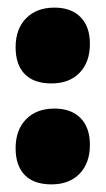

<svg xmlns="http://www.w3.org/2000/svg" viewBox="-20 -475 278 504"><path d="M21 -86Q21 -134 48.5 -162Q76 -190 123 -190Q167 -190 191.5 -165Q216 -140 216 -95Q216 -47 189 -19Q162 9 115 9Q69 9 45 -15.5Q21 -40 21 -86ZM21 -351Q21 -399 48.5 -427Q76 -455 123 -455Q167 -455 191.5 -430Q216 -405 216 -360Q216 -312 189 -284Q162 -256 115 -256Q69 -256 45 -280.5Q21 -305 21 -351Z"/></svg>

Font: Alegreya SC Black
Style: Regular
Weight: 900
Designer: Juan Pablo del Peral
Foundry: Huerta Tipografica
Version: Version 2.007; ttfautohint (v1.6)